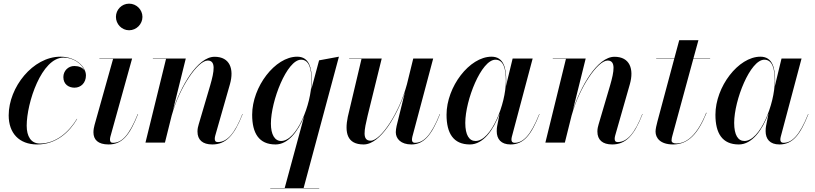

<svg xmlns="http://www.w3.org/2000/svg" viewBox="-20 -780 4456 1050"><path d="M402 -129.5 400.5 -130C357.5 -59 287 5 198 5C149 5 126 -35 126 -92.5C126 -218 207.5 -465 327.5 -465C382.5 -465 428 -430.5 443 -393C432.5 -411.5 409.5 -419 386 -419C353 -419 326.5 -392.5 326.5 -358.5C326.5 -318.5 356 -300.5 387.5 -300.5C422.5 -300.5 450 -327 450 -367.5C450 -414 396 -470 310.5 -470C159.5 -470 27.5 -302.5 27.5 -149C27.5 -52.5 84 10 183.5 10C287 10 359 -56.5 402 -129.5Z M614 -687.5C614 -648.5 645.5 -614.5 686 -614.5C726.5 -614.5 759 -648.5 759 -687.5C759 -727 726.5 -760 686 -760C645.5 -760 614 -727 614 -687.5ZM735 -156 733.5 -156.5C684.5 -35.5 644.5 1 597.5 1C585.5 1 581.5 -6.5 581.5 -16.5C581.5 -21 582 -26.5 583.5 -32L702.5 -460H523.5V-458H598.5L497 -96.5C494 -85.5 491 -70.5 491 -56.5C491 -16 516 10 574 10C650.5 10 690 -43.5 735 -156Z M888 -458 775.5 0H882L919 -148.5C962 -302.5 1061.5 -449 1116 -449C1161.5 -449 1152 -390.5 1129.5 -313L1066.5 -99.5C1063 -88.5 1060 -75 1060 -60.5C1060 -15 1088 10 1141 10C1214.5 10 1261 -38 1307 -156L1305.5 -156.5C1264 -50 1222 -3 1171 -3C1158.5 -3 1154.5 -10 1154.5 -21C1154.5 -26 1155.5 -33.5 1157.5 -39.5L1237.5 -319.5C1261 -402.5 1237.5 -469.5 1153.5 -469.5C1059.5 -469.5 967.5 -305.5 926 -177.5L996 -460H816V-458Z M1725.5 248H1640.5L1833.5 -470L1725 -450L1682 -290C1684 -307 1685.5 -323 1685.5 -337C1685.5 -408 1671.5 -470 1605 -470C1484.5 -470 1359 -305.5 1359 -152.5C1359 -51.5 1396 10 1487 10C1555.5 10 1609 -60.5 1643 -143L1537 248H1458V250H1725.5ZM1683.5 -338C1683.5 -208.5 1602.5 -9 1517.5 -9C1482 -9 1461.5 -45 1461.5 -104C1461.5 -228 1549 -453.5 1626.5 -453.5C1671 -453.5 1683.5 -403 1683.5 -338Z M2067.5 -460H1889.5V-458H1957L1882 -141C1864.5 -56 1877 10 1968.5 10C2061 10 2152.5 -150.5 2195 -278L2149 -91.5C2146.5 -80.5 2144.5 -66 2144.5 -57C2144.5 -21.5 2172 10 2230 10C2299.5 10 2341.5 -43.5 2386.5 -156L2385 -156.5C2336.5 -36 2295 1 2248.5 1C2238 1 2233 -6 2233 -15C2233 -20 2233.5 -26 2235 -32L2349 -460H2240L2205.5 -319.5C2163.5 -162.5 2062 -10.5 2007 -10.5C1959 -10.5 1972 -68.5 1990.5 -147.5Z M2748.5 -337C2748.5 -405 2736 -470 2668 -470C2547.5 -470 2422 -305.5 2422 -152.5C2422 -51.5 2459 10 2550 10C2623 10 2678.5 -69.5 2712 -158.5V-158L2699 -91.5C2697.5 -84.5 2696.5 -75 2696.5 -62.5C2696.5 -20 2719.5 10 2772 10C2845 10 2886 -43.5 2930.5 -156L2929 -156.5C2881 -36 2839 1 2794 1C2782 1 2777 -6 2777 -16C2777 -20.5 2777.5 -26 2779 -31.5L2893 -460H2783.5L2747 -309.5C2748 -319 2748.5 -328.5 2748.5 -337ZM2746.5 -338C2746.5 -210.5 2666 -9 2580.5 -9C2546 -9 2524.5 -41 2524.5 -108C2524.5 -231.5 2612 -453.5 2689.5 -453.5C2734 -453.5 2746.5 -403 2746.5 -338Z M3075 -458 2962.5 0H3069L3106 -148.5C3149 -302.5 3248.5 -449 3303 -449C3348.5 -449 3339 -390.5 3316.5 -313L3253.5 -99.5C3250 -88.5 3247 -75 3247 -60.5C3247 -15 3275 10 3328 10C3401.5 10 3448 -38 3494 -156L3492.5 -156.5C3451 -50 3409 -3 3358 -3C3345.5 -3 3341.5 -10 3341.5 -21C3341.5 -26 3342.5 -33.5 3344.5 -39.5L3424.5 -319.5C3448 -402.5 3424.5 -469.5 3340.5 -469.5C3246.5 -469.5 3154.5 -305.5 3113 -177.5L3183 -460H3003V-458Z M3844 -163 3842 -163.5C3793.5 -42 3735.5 4.5 3678.5 4.5C3661.5 4.5 3652.5 -1.5 3652.5 -12C3652.5 -21 3655 -30.5 3657 -37.5L3771.5 -458H3863.5V-460H3772L3799.5 -560H3694.5L3667.5 -460H3568.5V-458H3667L3575.5 -116.5C3570 -96.5 3565 -73.5 3565 -60.5C3565 -25 3591.5 10 3661 10C3745 10 3798.5 -50.5 3844 -163Z M4219 -337C4219 -405 4206.5 -470 4138.5 -470C4018 -470 3892.5 -305.5 3892.5 -152.5C3892.5 -51.5 3929.5 10 4020.5 10C4093.5 10 4149 -69.5 4182.5 -158.5V-158L4169.5 -91.5C4168 -84.5 4167 -75 4167 -62.5C4167 -20 4190 10 4242.5 10C4315.5 10 4356.5 -43.5 4401 -156L4399.5 -156.5C4351.5 -36 4309.5 1 4264.5 1C4252.5 1 4247.5 -6 4247.5 -16C4247.5 -20.5 4248 -26 4249.5 -31.5L4363.5 -460H4254L4217.5 -309.5C4218.5 -319 4219 -328.5 4219 -337ZM4217 -338C4217 -210.5 4136.5 -9 4051 -9C4016.5 -9 3995 -41 3995 -108C3995 -231.5 4082.5 -453.5 4160 -453.5C4204.5 -453.5 4217 -403 4217 -338Z"/></svg>

Font: Bodoni* 96pt Medium
Style: Italic
Weight: 500
Italic angle: -13°
Version: Version 2.3